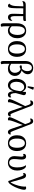

<svg xmlns="http://www.w3.org/2000/svg" viewBox="2300 -3090 1016 5657"><g transform="rotate(90 2808.5 -261.0)"><path d="M490 12Q430 12 405 -33.5Q380 -79 385 -177L394 -469H456L454 -201Q454 -126 467 -94.5Q480 -63 510 -63Q530 -63 548.5 -76Q567 -89 577 -116Q585 -113 588.5 -104.5Q592 -96 592 -86Q592 -62 579.5 -39.5Q567 -17 544 -2.5Q521 12 490 12ZM147 12Q107 12 86 -31Q104 -41 118.5 -64Q133 -87 143.5 -123.5Q154 -160 157 -208L168 -473H225L222 -209Q221 -139 216 -95.5Q211 -52 202.5 -28.5Q194 -5 180 3.5Q166 12 147 12ZM19 -406Q13 -415 13 -427Q13 -464 38.5 -487.5Q64 -511 117 -511H488Q531 -511 552 -513Q573 -515 584 -520Q590 -515 595 -504Q600 -493 600 -481Q600 -454 581 -445Q562 -436 516 -436Q465 -436 411.5 -436.5Q358 -437 306.5 -438Q255 -439 207.5 -439.5Q160 -440 122 -440Q91 -440 65 -432.5Q39 -425 19 -406Z M720 227Q700 227 688.5 217.5Q677 208 672 192.5Q667 177 666 158Q665 139 665 120V-238Q665 -317 682.5 -371.5Q700 -426 730.5 -459.5Q761 -493 800.5 -508Q840 -523 884 -523Q961 -523 1010 -486.5Q1059 -450 1082.5 -391.5Q1106 -333 1106 -265Q1106 -179 1076 -116.5Q1046 -54 996 -20Q946 14 885 14Q823 14 777 -20.5Q731 -55 699 -112L727 -152Q751 -90 791 -63Q831 -36 868 -36Q915 -36 946.5 -67Q978 -98 993.5 -152Q1009 -206 1009 -270Q1009 -333 994 -381.5Q979 -430 951 -457.5Q923 -485 881 -485Q846 -485 817 -461Q788 -437 771 -386.5Q754 -336 754 -257V101Q754 123 756 154Q758 185 766 207Q760 213 747.5 220Q735 227 720 227Z M1423 13Q1313 13 1251.5 -57.5Q1190 -128 1190 -254Q1190 -339 1219.5 -399Q1249 -459 1302 -491Q1355 -523 1426 -523Q1495 -523 1546.5 -491Q1598 -459 1626.5 -399Q1655 -339 1655 -254Q1655 -128 1594 -57.5Q1533 13 1423 13ZM1423 -25Q1482 -25 1520 -84Q1558 -143 1558 -254Q1558 -366 1521.5 -425.5Q1485 -485 1423 -485Q1361 -485 1324 -425.5Q1287 -366 1287 -254Q1287 -143 1325.5 -84Q1364 -25 1423 -25Z M1827 227Q1803 227 1792 213.5Q1781 200 1778.5 176.5Q1776 153 1776 122V-488Q1776 -557 1793.5 -604Q1811 -651 1840.5 -678.5Q1870 -706 1906.5 -718.5Q1943 -731 1980 -731Q2031 -731 2073 -712.5Q2115 -694 2141 -658Q2167 -622 2167 -569Q2167 -514 2133 -464Q2099 -414 2042 -382L1994 -391Q2016 -405 2034.5 -429Q2053 -453 2064 -487Q2075 -521 2075 -564Q2075 -596 2065 -625Q2055 -654 2033 -673Q2011 -692 1974 -692Q1944 -692 1918 -674.5Q1892 -657 1875.5 -620Q1859 -583 1859 -523V84Q1859 119 1861 153Q1863 187 1871 207Q1866 213 1854 220Q1842 227 1827 227ZM2004 14Q1945 14 1901 -7Q1857 -28 1832 -59L1840 -97Q1854 -85 1873.5 -71.5Q1893 -58 1919 -48.5Q1945 -39 1979 -39Q2023 -39 2055.5 -58.5Q2088 -78 2106.5 -112.5Q2125 -147 2125 -192Q2125 -250 2096 -296Q2067 -342 2013 -359Q1996 -347 1978 -339.5Q1960 -332 1942 -332Q1924 -332 1914.5 -341Q1905 -350 1905 -367Q1905 -372 1906 -377.5Q1907 -383 1909 -388Q1927 -393 1953 -396.5Q1979 -400 2011 -397L2019 -395Q2081 -388 2125.5 -360.5Q2170 -333 2193.5 -289Q2217 -245 2217 -191Q2217 -143 2194.5 -95.5Q2172 -48 2125 -17Q2078 14 2004 14Z M2488 14Q2455 14 2422.5 -0.5Q2390 -15 2362 -46Q2334 -77 2317.5 -125Q2301 -173 2301 -240Q2301 -315 2328 -379.5Q2355 -444 2405 -483.5Q2455 -523 2524 -523Q2565 -523 2597.5 -505.5Q2630 -488 2653 -458Q2676 -428 2688 -388L2673 -336Q2663 -392 2629.5 -428.5Q2596 -465 2545 -465Q2503 -465 2473.5 -444Q2444 -423 2425 -389.5Q2406 -356 2397.5 -317.5Q2389 -279 2389 -243Q2389 -190 2402 -146.5Q2415 -103 2441.5 -78Q2468 -53 2508 -53Q2538 -53 2560.5 -67.5Q2583 -82 2599 -106Q2615 -130 2626.5 -161.5Q2638 -193 2645.5 -228.5Q2653 -264 2658 -299L2682 -432Q2686 -457 2687.5 -477Q2689 -497 2687 -512Q2693 -515 2701.5 -516.5Q2710 -518 2719 -518Q2742 -518 2758.5 -506Q2775 -494 2781 -474.5Q2787 -455 2779 -429L2722 -218Q2723 -144 2738.5 -102.5Q2754 -61 2789 -61Q2806 -61 2818.5 -67Q2831 -73 2840 -85Q2851 -72 2851 -51Q2851 -24 2829.5 -5Q2808 14 2773 14Q2724 14 2697 -30.5Q2670 -75 2668 -168L2673 -164Q2660 -116 2635.5 -75Q2611 -34 2575 -10Q2539 14 2488 14ZM2556 -565Q2547 -565 2535.5 -566.5Q2524 -568 2519 -572L2547 -749Q2567 -750 2590 -744Q2613 -738 2625 -729Z M3338 14Q3310 14 3292 -2Q3274 -18 3261.5 -45Q3249 -72 3237 -106L3095 -523Q3080 -573 3067 -602Q3054 -631 3039.5 -643.5Q3025 -656 3004 -656Q2985 -656 2969.5 -649Q2954 -642 2947 -635Q2945 -639 2942.5 -646.5Q2940 -654 2940 -661Q2940 -693 2964 -711.5Q2988 -730 3018 -730Q3053 -730 3073.5 -709.5Q3094 -689 3110 -650Q3126 -611 3146 -554L3303 -147Q3320 -103 3333 -81.5Q3346 -60 3367 -60Q3378 -60 3386.5 -66Q3395 -72 3399 -78Q3402 -74 3405.5 -66.5Q3409 -59 3409 -47Q3409 -34 3401.5 -20Q3394 -6 3378.5 4Q3363 14 3338 14ZM2955 14Q2936 14 2923 5.5Q2910 -3 2904 -14.5Q2898 -26 2898 -35Q2898 -50 2910 -82Q2922 -114 2941 -157.5Q2960 -201 2983.5 -249.5Q3007 -298 3031 -346Q3055 -394 3075.5 -435.5Q3096 -477 3110 -505L3147 -475Q3138 -447 3123.5 -408Q3109 -369 3091 -323.5Q3073 -278 3055.5 -232.5Q3038 -187 3023.5 -145.5Q3009 -104 3000.5 -73Q2992 -42 2992 -26Q2992 -19 2993 -11.5Q2994 -4 2997 1Q2991 6 2979.5 10Q2968 14 2955 14Z M3870 14Q3842 14 3824 -2Q3806 -18 3793.5 -45Q3781 -72 3769 -106L3627 -523Q3612 -573 3599 -602Q3586 -631 3571.5 -643.5Q3557 -656 3536 -656Q3517 -656 3501.5 -649Q3486 -642 3479 -635Q3477 -639 3474.5 -646.5Q3472 -654 3472 -661Q3472 -693 3496 -711.5Q3520 -730 3550 -730Q3585 -730 3605.5 -709.5Q3626 -689 3642 -650Q3658 -611 3678 -554L3835 -147Q3852 -103 3865 -81.5Q3878 -60 3899 -60Q3910 -60 3918.5 -66Q3927 -72 3931 -78Q3934 -74 3937.5 -66.5Q3941 -59 3941 -47Q3941 -34 3933.5 -20Q3926 -6 3910.5 4Q3895 14 3870 14ZM3487 14Q3468 14 3455 5.5Q3442 -3 3436 -14.5Q3430 -26 3430 -35Q3430 -50 3442 -82Q3454 -114 3473 -157.5Q3492 -201 3515.5 -249.5Q3539 -298 3563 -346Q3587 -394 3607.5 -435.5Q3628 -477 3642 -505L3679 -475Q3670 -447 3655.5 -408Q3641 -369 3623 -323.5Q3605 -278 3587.5 -232.5Q3570 -187 3555.5 -145.5Q3541 -104 3532.5 -73Q3524 -42 3524 -26Q3524 -19 3525 -11.5Q3526 -4 3529 1Q3523 6 3511.5 10Q3500 14 3487 14Z M4198 13Q4088 13 4026.5 -57.5Q3965 -128 3965 -254Q3965 -339 3994.5 -399Q4024 -459 4077 -491Q4130 -523 4201 -523Q4270 -523 4321.5 -491Q4373 -459 4401.5 -399Q4430 -339 4430 -254Q4430 -128 4369 -57.5Q4308 13 4198 13ZM4198 -25Q4257 -25 4295 -84Q4333 -143 4333 -254Q4333 -366 4296.5 -425.5Q4260 -485 4198 -485Q4136 -485 4099 -425.5Q4062 -366 4062 -254Q4062 -143 4100.5 -84Q4139 -25 4198 -25Z M4774 14Q4715 14 4671 -9Q4627 -32 4603 -74.5Q4579 -117 4579 -174Q4579 -232 4587 -286Q4595 -340 4595 -389Q4595 -417 4587 -431.5Q4579 -446 4558 -446Q4546 -446 4537.5 -441Q4529 -436 4522 -429Q4513 -442 4513 -458Q4513 -487 4534.5 -504Q4556 -521 4587 -521Q4635 -521 4658 -486.5Q4681 -452 4681 -393Q4681 -362 4677 -324Q4673 -286 4669 -244.5Q4665 -203 4665 -162Q4665 -96 4695 -60Q4725 -24 4774 -24Q4837 -24 4874.5 -84.5Q4912 -145 4912 -259Q4912 -351 4893.5 -417Q4875 -483 4848 -509Q4856 -519 4873 -519Q4904 -519 4934 -485.5Q4964 -452 4984 -393Q5004 -334 5004 -257Q5004 -174 4975 -113Q4946 -52 4894 -19Q4842 14 4774 14Z M5314 4 5173 -389Q5162 -420 5151 -433Q5140 -446 5123 -446Q5111 -446 5102.5 -440.5Q5094 -435 5088 -428Q5084 -433 5081 -440.5Q5078 -448 5078 -459Q5078 -481 5097 -500.5Q5116 -520 5150 -520Q5188 -520 5213 -492.5Q5238 -465 5254 -399L5355 -39L5330 -45Q5344 -54 5359.5 -76Q5375 -98 5391 -131Q5407 -164 5421 -205Q5438 -248 5450.5 -297Q5463 -346 5470.5 -391.5Q5478 -437 5478 -467Q5478 -483 5476.5 -494.5Q5475 -506 5472 -511Q5480 -516 5492.5 -519.5Q5505 -523 5519 -523Q5545 -523 5558 -507.5Q5571 -492 5571 -468Q5571 -434 5560 -387.5Q5549 -341 5531 -290.5Q5513 -240 5490.5 -192.5Q5468 -145 5445 -108Q5420 -68 5399 -43Q5378 -18 5358.5 -7Q5339 4 5314 4Z"/></g></svg>

Font: Arima Medium
Style: Regular
Weight: 500
Designer: Joana Correia and Natanael Gama
Foundry: NDISCOVER
Version: Version 1.101;gftools[0.9.23]